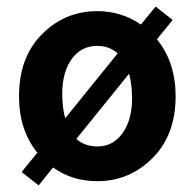

<svg xmlns="http://www.w3.org/2000/svg" viewBox="-20 -541 593 586"><path d="M459 -421Q516 -351 516 -247Q516 -129 445.5 -58.5Q375 12 277 12Q200 12 142 -30L98 25L46 -16L94 -75Q38 -144 38 -247Q38 -366 108 -436.5Q178 -507 277 -507Q351 -507 410 -466L455 -521L507 -480ZM170 -255Q170 -212 179 -180L339 -378Q314 -401 277 -401Q228 -401 199 -361Q170 -321 170 -255ZM277 -94Q325 -94 354 -134.5Q383 -175 383 -240Q383 -284 374 -316L213 -117Q239 -94 277 -94Z"/></svg>

Font: Assistant
Style: Bold
Weight: 700
Designer: Hebrew By Ben Nathan, Latin by Paul Hunt
Version: Version 2.001;PS 002.001;hotconv 1.0.88;makeotf.lib2.5.64775